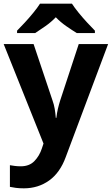

<svg xmlns="http://www.w3.org/2000/svg" viewBox="-20 -786 609 1046"><path d="M0 -546H163L266 -239Q274 -217 278 -193.5Q282 -170 284 -144H287Q290 -170 295.5 -193.5Q301 -217 308 -239L409 -546H569L338 70Q307 155 247.5 197.5Q188 240 110 240Q85 240 66.5 237.5Q48 235 34 232V114Q45 116 60.5 118Q76 120 93 120Q140 120 167.5 91.5Q195 63 208 23L217 -4ZM372 -766Q386 -744 408.5 -716.5Q431 -689 455 -663Q479 -637 497 -619V-606H398Q372 -622 341 -643.5Q310 -665 284 -692Q258 -665 228 -644Q198 -623 172 -606H73V-619Q92 -638 115.5 -663.5Q139 -689 161.5 -716.5Q184 -744 198 -766Z"/></svg>

Font: Noto Sans Devanagari UI
Style: Bold
Weight: 700
Designer: Jelle Bosma - Monotype Design Team
Foundry: Monotype Imaging Inc.
Version: Version 2.004; ttfautohint (v1.8.4.7-5d5b)